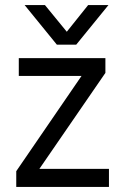

<svg xmlns="http://www.w3.org/2000/svg" viewBox="-20 -736 493 756"><path d="M409 0H44V-62L301 -437H54V-507H395V-449L135 -71H409ZM280 -560H204L77 -716H157L243 -611L327 -716H407Z"/></svg>

Font: Hind Siliguri
Style: Regular
Weight: 400
Designer: Jyotish Sonowal
Foundry: Indian Type Foundry
Version: Version 1.001;PS 1.0;hotconv 1.0.86;makeotf.lib2.5.63406; tt